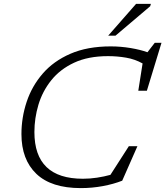

<svg xmlns="http://www.w3.org/2000/svg" viewBox="-20 -955 848 985"><path d="M607 -28Q562.5 -10.5 507.2 -0.2Q452 10 394.5 10Q243 10 166.5 -63.2Q90 -136.5 90 -267Q90 -352 116.8 -432.5Q143.5 -513 199 -577.2Q254.5 -641.5 341.2 -679.2Q428 -717 548 -717Q599.5 -717 650 -708.5Q700.5 -700 736.5 -687L774 -735.5H808.5L733.5 -489.5H689.5L711.5 -629.5Q672 -651.5 626.8 -659.2Q581.5 -667 534.5 -667Q432 -667 360 -633.2Q288 -599.5 243 -543.2Q198 -487 177.2 -417.8Q156.5 -348.5 156.5 -277.5Q156.5 -38 405.5 -38Q441.5 -38 477.8 -43.5Q514 -49 546.5 -58L641 -205H685ZM535 -772 678 -935H754L750.5 -923L572.5 -772Z"/></svg>

Font: Newsreader Caption Light
Style: Italic
Weight: 300
Italic angle: -17°
Designer: Hugues Gentile
Foundry: Production Type
Version: Version 1.001